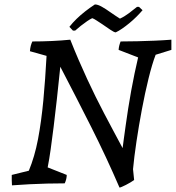

<svg xmlns="http://www.w3.org/2000/svg" viewBox="-20 -827 793 866"><path d="M519 19Q460 -118 391.5 -254Q323 -390 252 -526Q244 -447 236.5 -379.5Q229 -312 222 -255.5Q215 -199 208.5 -153Q202 -107 195 -72L281 -38Q281 -20 272 0Q232 0 192.5 1Q153 2 113.5 4Q74 6 34 9Q33 -3 33 -14.5Q33 -26 33 -38L110 -57Q123 -88 133.5 -124Q144 -160 151.5 -199.5Q159 -239 165 -283Q171 -327 175.5 -374Q180 -421 183.5 -471.5Q187 -522 190 -575L115 -596Q116 -610 119 -621Q122 -632 126 -640Q169 -640 213 -642Q257 -644 297 -648Q316 -600 335 -556Q354 -512 373 -471Q392 -430 411 -391.5Q430 -353 450 -315Q470 -277 490.5 -238.5Q511 -200 533 -159Q535 -174 538.5 -200.5Q542 -227 547 -262Q552 -297 558 -336.5Q564 -376 571.5 -416.5Q579 -457 587 -496Q595 -535 603 -568L515 -602Q516 -620 524 -640Q562 -640 600.5 -641Q639 -642 677 -643.5Q715 -645 753 -648Q753 -637 753 -625Q753 -613 753 -602L682 -580Q666 -538 650 -473Q634 -408 620 -333.5Q606 -259 595.5 -188.5Q585 -118 580 -64L585 -15Q578 -10 568 -4Q558 2 548 7Q538 12 530 15.5Q522 19 519 19ZM309 -689 293 -706Q308 -725 325.5 -742Q343 -759 364 -775.5Q385 -792 408 -807Q421 -807 439.5 -796.5Q458 -786 476 -773Q489 -764 501 -756Q513 -748 521 -743Q541 -752 561.5 -767.5Q582 -783 598 -796H607L623 -781Q611 -767 596 -752Q581 -737 564 -723Q547 -709 531 -698Q515 -687 502 -681Q495 -681 477.5 -693Q460 -705 441 -718Q427 -727 415 -735Q403 -743 396 -745Q387 -741 373 -731.5Q359 -722 344.5 -710.5Q330 -699 319 -689Z"/></svg>

Font: Labrada
Style: Italic
Weight: 400
Italic angle: -7°
Designer: Mercedes Jáuregui
Foundry: Omnibus-Type Team
Version: Version 1.000